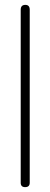

<svg xmlns="http://www.w3.org/2000/svg" viewBox="-20 -768 205 788"><path d="M102 -628H65V-664Q65 -664 65 -697Q65 -697 65 -728Q65 -748 84 -748Q102 -748 102 -728ZM65 -654H102V-18Q102 0 83 0Q65 0 65 -18Z"/></svg>

Font: Aaram
Style: Regular
Weight: 400
Designer: Tharique Azeez
Foundry: Tharique Azeez
Version: Version 1.7